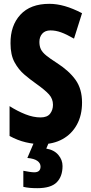

<svg xmlns="http://www.w3.org/2000/svg" viewBox="-20 -744 477 1004"><path d="M409 -208Q409 -141 382 -92Q355 -43 307 -16.5Q259 10 196 10Q157 10 114.5 0Q72 -10 30 -33V-189Q71 -163 112.5 -146.5Q154 -130 192 -130Q227 -130 242 -149.5Q257 -169 257 -196Q257 -227 236.5 -250Q216 -273 168 -307Q138 -328 107.5 -354Q77 -380 56 -418.5Q35 -457 35 -517Q34 -610 86.5 -667Q139 -724 238 -724Q277 -724 319 -712Q361 -700 409 -675L367 -542Q327 -565 299 -575Q271 -585 244 -585Q216 -585 201 -568Q186 -551 186 -525Q186 -502 194 -486Q202 -470 221.5 -454Q241 -438 277 -415Q341 -374 375 -326.5Q409 -279 409 -208ZM307 124Q307 179 276.5 209.5Q246 240 175 240Q154 240 136.5 238.5Q119 237 102 233V149Q117 152 133 154.5Q149 157 159 157Q192 157 192 127Q192 109 175 97Q158 85 123 82L158 0H236L222 33Q263 40 285 66Q307 92 307 124Z"/></svg>

Font: Noto Sans Malayalam ExtraCondensed ExtraBold
Style: Regular
Weight: 800
Width: 2
Designer: Jelle Bosma - Monotype Design Team
Foundry: Monotype Imaging Inc.
Version: Version 2.104; ttfautohint (v1.8.4.7-5d5b)